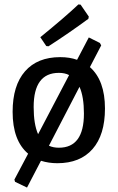

<svg xmlns="http://www.w3.org/2000/svg" viewBox="-20 -728 532 867"><path d="M334 -708 344 -707 381 -653 379 -643Q292 -579 199 -519L189 -520L162 -560Q274 -651 334 -708ZM252 -470Q294 -470 328 -458L381 -559L431 -534L437 -523L386 -425Q454 -365 454 -238Q454 -119 398 -55Q342 9 239 9Q200 9 165 -2L102 119L48 93L45 83L107 -34Q37 -93 37 -223Q37 -342 93 -406Q149 -470 252 -470ZM246 -399Q132 -399 132 -245Q132 -167 152 -122L292 -389Q273 -399 246 -399ZM359 -215Q359 -291 339 -336L201 -70Q220 -61 246 -61Q359 -61 359 -215Z"/></svg>

Font: Alegreya Sans Medium
Style: Regular
Weight: 500
Designer: Juan Pablo del Peral
Foundry: Huerta Tipografica
Version: Version 2.007